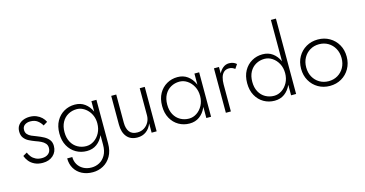

<svg xmlns="http://www.w3.org/2000/svg" viewBox="-96 -1234 3647 1919"><g transform="rotate(-15 1727.0 -275.0)"><path d="M78 -131 36 -107Q46 -78 67.5 -51Q89 -24 124.5 -7Q160 10 208 10Q274 10 315.5 -27.5Q357 -65 357 -125Q357 -164 337.5 -189Q318 -214 286.5 -231Q255 -248 218 -262Q190 -272 165 -283Q140 -294 125 -311.5Q110 -329 110 -356Q110 -389 133.5 -406Q157 -423 191 -423Q237 -423 266 -401Q295 -379 311 -349L354 -375Q342 -401 320 -422Q298 -443 267 -456Q236 -469 197 -469Q161 -469 129.5 -456.5Q98 -444 78.5 -418Q59 -392 59 -353Q59 -312 78.5 -286.5Q98 -261 128 -246Q158 -231 190 -219Q220 -209 246 -196.5Q272 -184 288 -165.5Q304 -147 304 -119Q304 -81 278.5 -59.5Q253 -38 211 -38Q175 -38 148.5 -51Q122 -64 105 -85Q88 -106 78 -131Z M453 30Q453 89 480 134.5Q507 180 555.5 205Q604 230 667 230Q725 230 775 203Q825 176 856 122.5Q887 69 887 -10V-460H835V-10Q835 56 810.5 98.5Q786 141 748 161Q710 181 667 181Q619 181 582.5 161Q546 141 526 107Q506 73 506 30ZM442 -230Q442 -156 472 -102Q502 -48 552.5 -19Q603 10 664 10Q724 10 767 -21.5Q810 -53 834.5 -107.5Q859 -162 859 -230Q859 -299 834.5 -353Q810 -407 767 -438.5Q724 -470 664 -470Q603 -470 552.5 -441Q502 -412 472 -358.5Q442 -305 442 -230ZM495 -230Q495 -290 518.5 -333Q542 -376 582.5 -398.5Q623 -421 671 -421Q703 -421 732.5 -406.5Q762 -392 785.5 -366Q809 -340 822 -306Q835 -272 835 -232Q835 -176 812 -132.5Q789 -89 751.5 -64Q714 -39 671 -39Q623 -39 582.5 -61.5Q542 -84 518.5 -127Q495 -170 495 -230Z M1092 -168V-460H1040V-162Q1040 -83 1078 -36.5Q1116 10 1188 10Q1240 10 1278 -18Q1316 -46 1335 -96V0H1387V-460H1335V-180Q1335 -141 1317.5 -109Q1300 -77 1269.5 -58Q1239 -39 1200 -39Q1144 -39 1118 -73.5Q1092 -108 1092 -168Z M1901 -460V0H1950V-460ZM1505 -230Q1505 -156 1535 -102Q1565 -48 1615.5 -19Q1666 10 1727 10Q1787 10 1830 -21.5Q1873 -53 1897.5 -107.5Q1922 -162 1922 -230Q1922 -299 1897.5 -353Q1873 -407 1830 -438.5Q1787 -470 1727 -470Q1666 -470 1615.5 -441Q1565 -412 1535 -358.5Q1505 -305 1505 -230ZM1558 -230Q1558 -290 1581.5 -333Q1605 -376 1645.5 -398.5Q1686 -421 1734 -421Q1777 -421 1814.5 -396Q1852 -371 1875 -328Q1898 -285 1898 -230Q1898 -175 1875 -132Q1852 -89 1814.5 -64Q1777 -39 1734 -39Q1686 -39 1645.5 -61.5Q1605 -84 1581.5 -127Q1558 -170 1558 -230Z M2155 -460H2103V0H2155ZM2308 -399 2337 -442Q2321 -457 2301.5 -463.5Q2282 -470 2260 -470Q2224 -470 2194.5 -445Q2165 -420 2148 -377.5Q2131 -335 2131 -280H2155Q2155 -319 2164 -351Q2173 -383 2193.5 -402Q2214 -421 2248 -421Q2266 -421 2279.5 -415.5Q2293 -410 2308 -399Z M2778 -780V0H2830V-780ZM2385 -230Q2385 -156 2415 -102Q2445 -48 2495.5 -19Q2546 10 2607 10Q2667 10 2710 -21.5Q2753 -53 2777.5 -107.5Q2802 -162 2802 -230Q2802 -299 2777.5 -353Q2753 -407 2710 -438.5Q2667 -470 2607 -470Q2546 -470 2495.5 -441Q2445 -412 2415 -358.5Q2385 -305 2385 -230ZM2438 -230Q2438 -290 2461.5 -333Q2485 -376 2525.5 -398.5Q2566 -421 2614 -421Q2657 -421 2694.5 -396Q2732 -371 2755 -328Q2778 -285 2778 -230Q2778 -175 2755 -132Q2732 -89 2694.5 -64Q2657 -39 2614 -39Q2566 -39 2525.5 -61.5Q2485 -84 2461.5 -127Q2438 -170 2438 -230Z M2943 -230Q2943 -161 2974 -106.5Q3005 -52 3058.5 -21Q3112 10 3179 10Q3246 10 3299.5 -21Q3353 -52 3384 -106.5Q3415 -161 3415 -230Q3415 -300 3384 -354Q3353 -408 3299.5 -439Q3246 -470 3179 -470Q3112 -470 3058.5 -439Q3005 -408 2974 -354Q2943 -300 2943 -230ZM2996 -230Q2996 -286 3020 -329Q3044 -372 3085.5 -396.5Q3127 -421 3179 -421Q3231 -421 3272.5 -396.5Q3314 -372 3338 -328.5Q3362 -285 3362 -230Q3362 -174 3338 -131Q3314 -88 3272.5 -63.5Q3231 -39 3179 -39Q3127 -39 3085.5 -63.5Q3044 -88 3020 -131Q2996 -174 2996 -230Z"/></g></svg>

Font: Jost Light
Style: Regular
Weight: 300
Version: Version 3.710